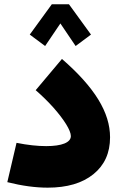

<svg xmlns="http://www.w3.org/2000/svg" viewBox="-20 -863 545 885"><path d="M117.2 -703.6 188 -650.9 258.3 -754.9 328.6 -650.9 399.4 -703.6 297.9 -843.3H218.8ZM487.3 -230C487.3 -344.7 416.5 -460 265.6 -591.3L144.5 -447.3C174.3 -421.4 201.7 -394.5 226.6 -366.7C275.4 -311.5 306.6 -261.7 306.6 -235.8C306.6 -206.1 265.1 -189.5 192.9 -189.5C153.3 -189.5 107.4 -194.3 56.2 -204.6L13.7 -23.4C81.5 -6.3 143.6 2 199.7 2C289.1 2 359.4 -18.6 410.6 -60.1C461.9 -101.6 487.3 -158.2 487.3 -230Z"/></svg>

Font: Estedad Black
Style: Regular
Weight: 900
Designer: Amin Abedi
Version: Version 7.3